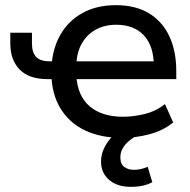

<svg xmlns="http://www.w3.org/2000/svg" viewBox="-20 -526 739 745"><path d="M455 9Q370 9 309 -20.5Q248 -50 214.5 -105.5Q181 -161 179 -239L194 -219H165Q92 -219 56 -256.5Q20 -294 20 -357V-399H104V-356Q104 -323 120 -305.5Q136 -288 175 -288H199L180 -269Q184 -338 214.5 -391.5Q245 -445 300 -475.5Q355 -506 430 -506Q505 -506 557 -475Q609 -444 636.5 -386.5Q664 -329 664 -250V-219H264L276 -233Q281 -153 328.5 -113Q376 -73 457 -73Q498 -73 541 -83.5Q584 -94 620 -122L652 -51Q613 -19 559.5 -5Q506 9 455 9ZM431 -430Q386 -430 351.5 -411Q317 -392 297 -356.5Q277 -321 276 -269L263 -288H596L577 -268Q577 -347 538.5 -388.5Q500 -430 431 -430ZM487 199Q435 199 403.5 172Q372 145 372 101Q372 60 400.5 21.5Q429 -17 474 -39L511 0Q496 8 481 20.5Q466 33 456.5 49Q447 65 447 84Q447 111 462.5 122Q478 133 500 133Q513 133 526.5 130Q540 127 553 121L571 181Q554 190 533.5 194.5Q513 199 487 199Z"/></svg>

Font: Nunito Sans 7pt Medium
Style: Regular
Weight: 500
Designer: Vernon Adams
Foundry: Vernon Adams
Version: Version 3.101;gftools[0.9.27]